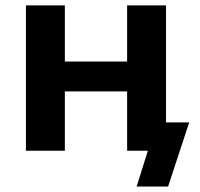

<svg xmlns="http://www.w3.org/2000/svg" viewBox="-20 -559 742 712"><path d="M76.2 -539.1H220.5V-330.8H451.4V-539.1H595.7V0H451.4V-220H220.5V0H76.2ZM528.3 0H462.6V-105H681.6L603.3 132.8H486.8Z"/></svg>

Font: Min Sans VF VF
Style: Regular
Weight: 400
Designer: Jinseong-Kim, NotoSansCJK, Nunito
Foundry: Jinseong-Kim
Version: Version 1.420;Glyphs 3.1.2 (3151)